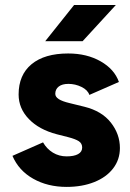

<svg xmlns="http://www.w3.org/2000/svg" viewBox="-20 -722 512 754"><path d="M28.9 -110 149 -162.9Q163.6 -137.4 187.7 -122.6Q211.9 -107.9 241.7 -107.9Q270.7 -107.9 286.7 -116.8Q302.7 -125.7 302.7 -142.6Q302.7 -158.7 289.6 -167.4Q276.4 -176 248.1 -183.3L203.3 -194.7Q133 -213.1 93.1 -254.8Q53.1 -296.4 53.1 -351Q53.1 -428 104.1 -470Q155 -512 247.7 -512Q321.1 -512 375.2 -481.1Q429.3 -450.3 447 -400.1L330.9 -349.3Q324.6 -368.6 300.1 -380.6Q275.7 -392.6 248.6 -392.6Q224.1 -392.6 210.6 -382.1Q197.1 -371.6 197.1 -353.6Q197.1 -341.6 210.9 -332.7Q224.7 -323.9 252.6 -317.3L311.9 -302.7Q380.1 -285.7 415.5 -240.4Q450.9 -195.1 450.9 -140.9Q450.9 -95 424.1 -60.4Q397.4 -25.7 349.9 -6.9Q302.3 12 241.7 12Q167.1 12 110.4 -20.1Q53.6 -52.1 28.9 -110ZM271 -702.4H435L304.4 -560.2H157.6Z"/></svg>

Font: 寒蝉端黑体 Light
Style: Regular
Weight: 300
Designer: ChillDuanSans {Warren2060}; 
Source Han Sans {Ryoko NISHIZUKA 西塚涼子 (kana, bopomofo & ideographs); Paul D. Hunt (Latin, G
Foundry: ChillType&Adobe
Version: Version 1.300;Glyphs 3.3 (3306)